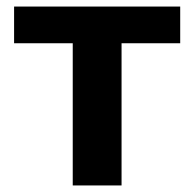

<svg xmlns="http://www.w3.org/2000/svg" viewBox="-20 -566 593 586"><path d="M530 -546V-434H351V0H202V-434H23V-546Z"/></svg>

Font: BC Sans
Style: Bold
Weight: 700
Designer: Monotype Design Team
Province of B.C.
Foundry: Monotype Imaging Inc.
Version: Version 2.000;GOOG;noto-source:20170915:90ef993387c0